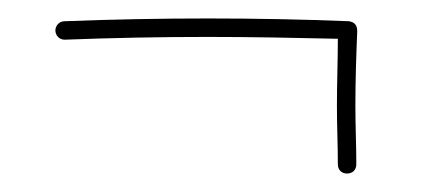

<svg xmlns="http://www.w3.org/2000/svg" viewBox="-20 -210 467 208"><path d="M356 -22C362 -22 366 -26 366 -32C366 -53 365 -74 365 -95C365 -124 366 -152 367 -176C367 -183 364 -186 358 -187C309 -189 257 -190 205 -190C154 -190 101 -189 50 -187C44 -187 40 -182 40 -177C40 -172 44 -167 50 -167C101 -169 154 -170 205 -170C254 -170 301 -169 346 -168C346 -145 345 -120 345 -95C345 -74 346 -53 346 -32C346 -26 350 -22 356 -22Z"/></svg>

Font: Mistral SingleLine Outline
Style: Regular
Weight: 300
Designer: François Chastanet, Élisa Garzelli, Anais Alves, Morgane Autin
Foundry: institut supérieur des arts et du design Toulouse / isdaT
Version: Version 1.000;Glyphs 3.3 (3337)